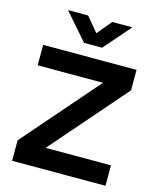

<svg xmlns="http://www.w3.org/2000/svg" viewBox="-137 -1056 954 1152"><g transform="rotate(15 340.0 -480.0)"><path d="M284 -795H396L540 -960H415L340 -870L265 -960H140ZM630 0V-127H224.5L630 -593V-720H50V-593H455.5L50 -127V0Z"/></g></svg>

Font: Vela Sans ExtBd
Style: Regular
Weight: 800
Designer: Principal design: Mikhail Sharanda - project Manrope.
Design modification: Ravid Balaliev
Foundry: Mikhail Sharanda
Version: Version 1.001